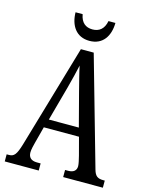

<svg xmlns="http://www.w3.org/2000/svg" viewBox="-132 -988 832 1070"><g transform="rotate(15 284.0 -452.5)"><path d="M283 -771C361 -771 397 -830 398 -905H358C349 -857 321 -837 283 -837C245 -837 217 -857 209 -905H168C169 -830 206 -771 283 -771ZM2 0H198V-41H177C141 -41 127 -59 127 -86C127 -104 134 -129 138 -145L163 -240H366L393 -138C398 -118 404 -93 404 -80C404 -56 389 -41 357 -41H339V0H568V-41H560C527 -41 512 -51 502 -87L324 -714H250L76 -119C57 -55 44 -41 15 -41H2ZM179 -289 234 -490C247 -539 259 -587 267 -624C274 -587 287 -540 302 -480L352 -289Z"/></g></svg>

Font: Noto Serif Sinhala ExtraCondensed
Style: Regular
Weight: 400
Width: 2
Designer: Jelle Bosma - Monotype Design Team
Foundry: Monotype Imaging Inc.
Version: Version 2.007